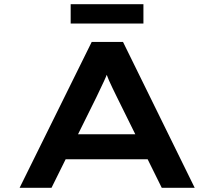

<svg xmlns="http://www.w3.org/2000/svg" viewBox="-20 -901 1028 921"><path d="M74 0 420 -700H570L914 0H756L540 -437Q530 -458 520.5 -477Q511 -496 503 -514.5Q495 -533 488 -552Q481 -571 474 -592H510Q503 -571 495.5 -551Q488 -531 479 -512Q470 -493 461 -474Q452 -455 442 -434L227 0ZM231 -137 283 -257H701L722 -137ZM319 -788V-881H668V-788Z"/></svg>

Font: Lexend Zetta SemiBold
Style: Regular
Weight: 600
Designer: Bonnie Shaver-Troup, Thomas Jockin
Foundry: Lexend
Version: Version 1.007